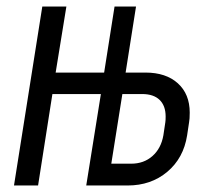

<svg xmlns="http://www.w3.org/2000/svg" viewBox="-20 -570 640 590"><path d="M23 0 110 -550H184L151 -347H300L332 -550H398L366 -347H427Q490 -347 526.5 -314Q563 -281 563 -224Q563 -204 561 -194L555 -154Q544 -84 494 -42Q444 0 372 0H245L290 -281H141L97 0ZM383 -67Q422 -67 448.5 -90.5Q475 -114 482 -154L488 -194Q489 -200 489 -212Q489 -245 470.5 -263Q452 -281 417 -281H356L322 -67Z"/></svg>

Font: JetBrains Mono Semi Light
Style: Italic
Weight: 350
Italic angle: -9°
Monospace: yes
Designer: Philipp Nurullin, Konstantin Bulenkov
Foundry: JetBrains
Version: 2.002